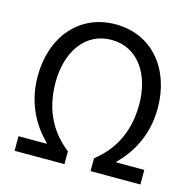

<svg xmlns="http://www.w3.org/2000/svg" viewBox="-108 -857 974 967"><g transform="rotate(15 379.0 -373.5)"><path d="M51 0H311V-67C226 -133 161 -232 161 -387C161 -546 242 -666 379 -666C516 -666 597 -546 597 -387C597 -232 531 -133 447 -67V0H707V-76H561V-80C624 -142 692 -244 692 -393C692 -598 569 -747 379 -747C189 -747 66 -598 66 -393C66 -244 134 -142 197 -80V-76H51Z"/></g></svg>

Font: Noto Sans Japanese Regular
Style: Regular
Weight: 400
Designer: Ryoko NISHIZUKA (kana & ideographs); Paul D. Hunt (Latin, Greek & Cyrillic); Wenlong ZHANG (bopomofo); Sandoll Communica
Foundry: Adobe Systems Incorporated
Version: Version 1.000;PS 1;hotconv 1.0.78;makeotf.lib2.5.61930